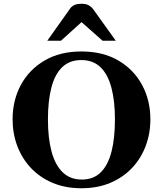

<svg xmlns="http://www.w3.org/2000/svg" viewBox="-20 -979 860 1013"><path d="M409.7 14.2Q324.7 14.2 257.6 -14.2Q190.4 -42.5 143.3 -92.5Q96.2 -142.6 71.3 -208.5Q46.4 -274.4 46.4 -349.6Q46.4 -449.7 90.1 -530.8Q133.8 -611.8 215.1 -659.7Q296.4 -707.5 409.7 -707.5Q522.9 -707.5 604.5 -659.7Q686 -611.8 729.7 -530.8Q773.4 -449.7 773.4 -349.6Q773.4 -274.4 748.5 -208.5Q723.6 -142.6 676.3 -92.5Q628.9 -42.5 561.8 -14.2Q494.6 14.2 409.7 14.2ZM411.6 -31.7Q473.6 -31.7 512 -70.1Q550.3 -108.4 568.4 -179.4Q586.4 -250.5 586.4 -348.6Q586.4 -446.8 567.6 -517.1Q548.8 -587.4 509.8 -624.8Q470.7 -662.1 408.7 -662.1Q347.2 -662.1 308.3 -624.8Q269.5 -587.4 251.2 -517.1Q232.9 -446.8 232.9 -348.6Q232.9 -250.5 252 -179.4Q271 -108.4 310.5 -70.1Q350.1 -31.7 411.6 -31.7ZM229.5 -764.2 350.1 -934.1Q357.4 -944.8 371.3 -951.9Q385.3 -959 410.2 -959Q435.5 -959 449.7 -950.2Q463.9 -941.4 472.2 -929.7L590.8 -764.2H521L410.2 -862.3L301.8 -764.2Z"/></svg>

Font: Gelasio
Style: Regular
Weight: 400
Designer: Eben Sorkin
Foundry: Eben Sorkin
Version: Version 1.008